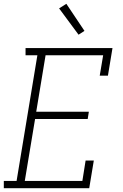

<svg xmlns="http://www.w3.org/2000/svg" viewBox="-27 -987 647 1007"><path d="M-7 0V-38H60L169 -697H107V-735H563L539 -590H496L514 -697H212L163 -401H439L433 -363H157L103 -38H405L422 -145H465L441 0ZM385 -805 283 -943 321 -967 416 -825Z"/></svg>

Font: Iosevka Etoile XLtObl
Style: Regular
Weight: 200
Italic angle: -9°
Designer: Belleve Invis
Foundry: Belleve Invis
Version: Version 15.5.2; ttfautohint (v1.8.4)